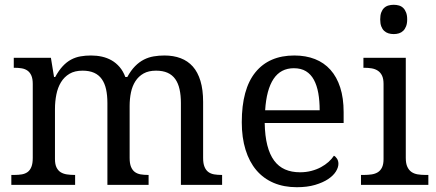

<svg xmlns="http://www.w3.org/2000/svg" viewBox="-20 -780 1840 810"><path d="M296.9 -42V0H27.8V-42H41Q58.1 -42 72.3 -44.4Q86.4 -46.9 96.7 -54.4Q106.9 -62 112.5 -76.2Q118.2 -90.3 118.2 -113.8V-425.8Q118.2 -447.8 112.3 -461.2Q106.4 -474.6 96.2 -481.9Q85.9 -489.3 71.8 -491.7Q57.6 -494.1 41 -494.1H38.1V-536.1H194.8L208 -455.1H212.9Q228 -482.9 244.6 -500.7Q261.2 -518.6 280 -528.6Q298.8 -538.6 319.6 -542.2Q340.3 -545.9 363.8 -545.9Q388.2 -545.9 410.2 -541Q432.1 -536.1 450.9 -525.4Q469.7 -514.6 484.6 -497.3Q499.5 -480 508.8 -455.1H517.1Q532.2 -482.9 549.8 -500.7Q567.4 -518.6 587.2 -528.6Q606.9 -538.6 628.7 -542.2Q650.4 -545.9 673.8 -545.9Q711.9 -545.9 742.2 -534.4Q772.5 -522.9 793.5 -499.3Q814.5 -475.6 825.7 -438.5Q836.9 -401.4 836.9 -350.1V-113.8Q836.9 -90.3 842.8 -76.2Q848.6 -62 858.9 -54.4Q869.1 -46.9 883.3 -44.4Q897.5 -42 914.1 -42H917V0H743.2V-345.2Q743.2 -377.9 737.5 -403.3Q731.9 -428.7 719.5 -446.3Q707 -463.9 687 -472.9Q667 -481.9 638.2 -481.9Q606.9 -481.9 585.7 -470Q564.5 -458 551.3 -437.5Q538.1 -417 532.5 -390.1Q526.9 -363.3 526.9 -333V-113.8Q526.9 -90.3 532.7 -76.2Q538.6 -62 548.8 -54.4Q559.1 -46.9 573.2 -44.4Q587.4 -42 604 -42H606.9V0H433.1V-345.2Q433.1 -377.9 427.5 -403.3Q421.9 -428.7 409.4 -446.3Q397 -463.9 377 -472.9Q356.9 -481.9 328.1 -481.9Q295.4 -481.9 273.2 -468.8Q251 -455.6 237.3 -433.1Q223.6 -410.6 217.8 -381.3Q211.9 -352.1 211.9 -319.8V-108.9Q211.9 -86.9 218.5 -73.5Q225.1 -60.1 236.3 -53.2Q247.6 -46.4 262.5 -44.2Q277.3 -42 293.9 -42Z M1219.7 -492.2Q1164.1 -492.2 1134 -447Q1104 -401.9 1098.6 -314.9H1328.6Q1328.6 -354.5 1322.8 -387.2Q1316.9 -419.9 1304.2 -443.4Q1291.5 -466.8 1270.8 -479.5Q1250 -492.2 1219.7 -492.2ZM1231.9 9.8Q1177.7 9.8 1134.5 -8.5Q1091.3 -26.9 1061.5 -62Q1031.7 -97.2 1015.9 -148.2Q1000 -199.2 1000 -264.2Q1000 -404.3 1057.6 -475.1Q1115.2 -545.9 1221.7 -545.9Q1270 -545.9 1308.6 -530.8Q1347.2 -515.6 1374 -485.6Q1400.9 -455.6 1415.3 -410.9Q1429.7 -366.2 1429.7 -307.1V-261.2H1096.7Q1097.7 -206.5 1107.7 -167.2Q1117.7 -127.9 1136.5 -102.5Q1155.3 -77.1 1182.6 -65.2Q1210 -53.2 1245.6 -53.2Q1271.5 -53.2 1293.7 -59.1Q1315.9 -64.9 1334 -74.7Q1352.1 -84.5 1366 -96.9Q1379.9 -109.4 1388.7 -123Q1395.5 -120.1 1401.6 -110.8Q1407.7 -101.6 1407.7 -88.9Q1407.7 -73.7 1397 -56.4Q1386.2 -39.1 1364.3 -24.4Q1342.3 -9.8 1309.3 0Q1276.4 9.8 1231.9 9.8Z M1516.1 -42Q1532.7 -42 1547.6 -44.2Q1562.5 -46.4 1573.7 -53.2Q1585 -60.1 1591.6 -73.5Q1598.1 -86.9 1598.1 -108.9V-425.8Q1598.1 -447.8 1591.6 -461.2Q1585 -474.6 1573.7 -481.9Q1562.5 -489.3 1547.6 -491.7Q1532.7 -494.1 1516.1 -494.1H1513.2V-536.1H1691.9V-113.8Q1691.9 -90.3 1698.5 -76.2Q1705.1 -62 1716.1 -54.4Q1727.1 -46.9 1742.2 -44.4Q1757.3 -42 1773.9 -42H1787.1V0H1502.9V-42ZM1584 -698.2Q1584 -715.8 1588.4 -727.5Q1592.8 -739.3 1600.6 -746.6Q1608.4 -753.9 1618.7 -756.8Q1628.9 -759.8 1641.1 -759.8Q1652.8 -759.8 1663.1 -756.8Q1673.3 -753.9 1680.9 -746.6Q1688.5 -739.3 1693.1 -727.5Q1697.8 -715.8 1697.8 -698.2Q1697.8 -680.7 1693.1 -668.9Q1688.5 -657.2 1680.9 -649.9Q1673.3 -642.6 1663.1 -639.4Q1652.8 -636.2 1641.1 -636.2Q1628.9 -636.2 1618.7 -639.4Q1608.4 -642.6 1600.6 -649.9Q1592.8 -657.2 1588.4 -668.9Q1584 -680.7 1584 -698.2Z"/></svg>

Font: Sahl Naskh
Style: Regular
Weight: 400
Designer: Pascal Zoghbi
Version: Version 1.001